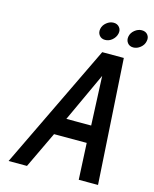

<svg xmlns="http://www.w3.org/2000/svg" viewBox="-127 -955 833 1039"><g transform="rotate(15 289.5 -435.0)"><path d="M379 -870Q358 -870 339.5 -855Q321 -840 317 -819Q313 -798 324.5 -783Q336 -768 357 -768Q379 -768 396.5 -783Q414 -798 419 -819Q424 -840 412 -855Q400 -870 379 -870ZM537 -870Q516 -870 497.5 -855Q479 -840 475 -819Q471 -798 482.5 -783Q494 -768 515 -768Q536 -768 554.5 -783Q573 -798 577 -819Q582 -840 570.5 -855Q559 -870 537 -870ZM524 0 481 -700H360L23 0H126L223 -204H406L416 0ZM266 -301 393 -576 405 -301Z"/></g></svg>

Font: Advent Pro SemiBold
Style: Italic
Weight: 600
Italic angle: -12°
Version: Version 3.000